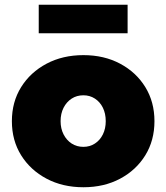

<svg xmlns="http://www.w3.org/2000/svg" viewBox="-20 -778 700 808"><path d="M331 10Q244 10 176 -26Q108 -62 69 -124.5Q30 -187 30 -268Q30 -349 69 -411.5Q108 -474 176 -510Q244 -546 331 -546Q418 -546 485.5 -510Q553 -474 591.5 -411.5Q630 -349 630 -268Q630 -187 591.5 -124.5Q553 -62 485.5 -26Q418 10 331 10ZM331 -160Q358 -160 379.5 -174Q401 -188 413 -212.5Q425 -237 425 -268Q425 -300 413 -324.5Q401 -349 379.5 -363Q358 -377 331 -377Q303 -377 281.5 -363Q260 -349 247.5 -324.5Q235 -300 235 -268Q235 -237 247.5 -212.5Q260 -188 281.5 -174Q303 -160 331 -160ZM143 -638V-758H517V-638Z"/></svg>

Font: Lexend Deca Black
Style: Regular
Weight: 900
Designer: Bonnie Shaver-Troup, Thomas Jockin
Foundry: Lexend
Version: Version 1.007